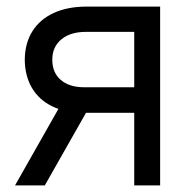

<svg xmlns="http://www.w3.org/2000/svg" viewBox="-20 -559 551 579"><path d="M384.8 0V-462.9H241.2Q193.4 -463.4 165.5 -440.7Q137.7 -418 137.7 -378.9Q137.7 -340.3 162.8 -318.4Q188 -296.4 231.4 -295.9H405.3V-218.8H231.4Q176.8 -219.2 137.2 -238.5Q97.7 -257.8 76.4 -293.7Q55.2 -329.6 54.7 -378.9Q55.2 -428.7 77.6 -464.6Q100.1 -500.5 141.8 -519.8Q183.6 -539.1 241.2 -539.1H462.9V0ZM25.4 0 177.7 -268.6H267.6L115.2 0Z"/></svg>

Font: Inter Display V
Style: Regular
Weight: 400
Designer: Rasmus Andersson
Foundry: rsms
Version: Version 3.015;git-src